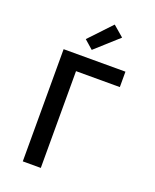

<svg xmlns="http://www.w3.org/2000/svg" viewBox="-176 -1084 952 1182"><g transform="rotate(20 300.0 -492.5)"><path d="M122 0V-735H527V-634H240V0ZM286 -790 229 -840 366 -985 436 -925Z"/></g></svg>

Font: R Plex Mono
Style: Bold
Weight: 700
Monospace: yes
Designer: Belleve Invis
Foundry: Belleve Invis
Version: Version 31.8.0